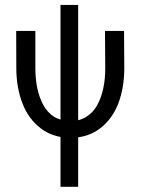

<svg xmlns="http://www.w3.org/2000/svg" viewBox="-20 -544 555 758"><path d="M288.6 -524.4H218.8V-71.8C210 -74.7 201.7 -78.1 194.3 -82.5C176.3 -93.8 162.1 -109.4 151.4 -128.9C140.6 -148.4 132.8 -170.4 127.4 -195.3C122.1 -220.2 119.6 -247.1 119.6 -276.4V-421.9H43.9L44.4 -276.4C44.4 -223.6 52.7 -177.2 68.4 -136.7C84 -95.7 107.9 -62.5 140.6 -37.6C163.6 -20 189.9 -8.8 218.8 -3.4V193.4H288.6V-2C321.3 -6.3 350.1 -18.1 375 -37.1C407.7 -62 431.6 -95.2 447.3 -136.2C462.9 -177.2 470.7 -224.1 470.7 -276.4L469.7 -421.9H394.5L395.5 -276.4V-273.4C395.5 -246.1 393.1 -220.2 387.7 -195.3C382.3 -170.4 374.5 -148.4 363.8 -128.9C353 -109.4 338.4 -93.8 320.3 -82.5C310.5 -76.7 300.3 -72.3 288.6 -69.3Z"/></svg>

Font: Tuffy
Style: Regular
Weight: 500
Designer: Thatcher Ulrich, Karoly Barta and Michael Everson
Version: Version 001.270